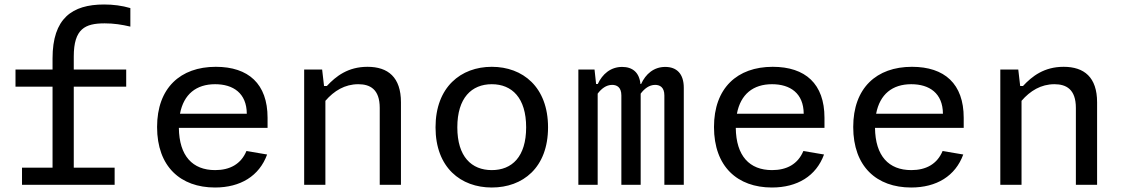

<svg xmlns="http://www.w3.org/2000/svg" viewBox="-20 -823 5000 855"><path d="M560.5 -704.5V-787C523 -798 484 -803 443.5 -803C300.5 -803 214 -741 214 -563V-513.5H49V-437H214V-76.5H78V0H490.5V-76.5H308.5V-437H542V-513.5H308.5V-571.5C308.5 -695 359 -719 446 -719C487.5 -719 522 -713.5 560.5 -704.5Z M679.5 -257.5C679.5 -81 784 12 937.5 12C1050.5 12 1134.5 -39 1169.5 -135L1077.5 -150.5C1053 -92 1003.5 -65.5 938 -65.5C837.5 -65.5 778 -128.5 776.5 -253.5H1171.5V-298.5C1171.5 -449.5 1086.5 -525.5 941 -525.5C783 -525.5 679.5 -431 679.5 -257.5ZM781.5 -316.5C798 -403.5 854 -448 938 -448C1018.5 -448 1078.5 -408 1079 -316.5Z M1765.5 0V-367.5C1765.5 -479 1708 -525.5 1616.5 -525.5C1529.5 -525.5 1476 -483.5 1435.5 -440H1423L1414.5 -513.5H1334.5V0H1429V-374C1467.5 -418.5 1515.5 -448 1575.5 -448C1627.5 -448 1671 -426 1671 -342.5V0Z M2420.5 -256C2420.5 -435.5 2308 -525.5 2170 -525.5C2032.5 -525.5 1919.5 -435.5 1919.5 -256C1919.5 -76 2032.5 12 2170 12C2308 12 2420.5 -76 2420.5 -256ZM2323 -256C2323 -125 2260 -65.5 2170 -65.5C2080 -65.5 2016.5 -125 2016.5 -256C2016.5 -387 2080 -448 2170 -448C2260 -448 2323 -387 2323 -256Z M2833 0V-406C2849.5 -428 2871 -445 2897.5 -445C2918 -445 2938.5 -435 2938.5 -398V0H3025V-432C3025 -495 2993 -525 2942.5 -525C2891 -525 2855 -493 2835 -449H2832C2827 -500.5 2796.5 -525 2750.5 -525C2699 -525 2662.5 -493 2642 -449H2634.5L2627.5 -513.5H2555.5V0H2641.5V-406C2658 -428 2679.5 -445 2706 -445C2726.5 -445 2747 -435 2747 -398V0Z M3159.5 -257.5C3159.5 -81 3264 12 3417.5 12C3530.5 12 3614.5 -39 3649.5 -135L3557.5 -150.5C3533 -92 3483.5 -65.5 3418 -65.5C3317.5 -65.5 3258 -128.5 3256.5 -253.5H3651.5V-298.5C3651.5 -449.5 3566.5 -525.5 3421 -525.5C3263 -525.5 3159.5 -431 3159.5 -257.5ZM3261.5 -316.5C3278 -403.5 3334 -448 3418 -448C3498.5 -448 3558.5 -408 3559 -316.5Z M3779.5 -257.5C3779.5 -81 3884 12 4037.5 12C4150.5 12 4234.5 -39 4269.5 -135L4177.5 -150.5C4153 -92 4103.5 -65.5 4038 -65.5C3937.5 -65.5 3878 -128.5 3876.5 -253.5H4271.5V-298.5C4271.5 -449.5 4186.5 -525.5 4041 -525.5C3883 -525.5 3779.5 -431 3779.5 -257.5ZM3881.5 -316.5C3898 -403.5 3954 -448 4038 -448C4118.5 -448 4178.5 -408 4179 -316.5Z M4865.5 0V-367.5C4865.5 -479 4808 -525.5 4716.5 -525.5C4629.5 -525.5 4576 -483.5 4535.5 -440H4523L4514.5 -513.5H4434.5V0H4529V-374C4567.5 -418.5 4615.5 -448 4675.5 -448C4727.5 -448 4771 -426 4771 -342.5V0Z"/></svg>

Font: Monaspace Neon
Style: Regular
Weight: 400
Designer: Riley Cran & the Lettermatic Team
Foundry: Lettermatic
Version: Version 1.200 (Monaspace Neon)